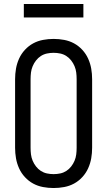

<svg xmlns="http://www.w3.org/2000/svg" viewBox="-20 -939 540 967"><path d="M250 8Q223 8 196.5 3Q170 -2 147 -14.5Q124 -27 105.5 -47Q87 -67 76 -91.5Q65 -116 60.5 -142Q56 -168 56 -195V-540Q56 -567 60.5 -593Q65 -619 76 -643.5Q87 -668 105.5 -688Q124 -708 147 -720.5Q170 -733 196.5 -738Q223 -743 250 -743Q277 -743 303.5 -738Q330 -733 353 -720.5Q376 -708 394.5 -688Q413 -668 424 -643.5Q435 -619 439.5 -593Q444 -567 444 -540V-195Q444 -168 439.5 -142Q435 -116 424 -91.5Q413 -67 394.5 -47Q376 -27 353 -14.5Q330 -2 303.5 3Q277 8 250 8ZM250 -62Q267 -62 283.5 -65.5Q300 -69 314 -78Q328 -87 338.5 -100.5Q349 -114 355.5 -129.5Q362 -145 364 -161.5Q366 -178 366 -195V-540Q366 -557 364 -573.5Q362 -590 355.5 -605.5Q349 -621 338.5 -634.5Q328 -648 314 -657Q300 -666 283.5 -669.5Q267 -673 250 -673Q233 -673 216.5 -669.5Q200 -666 186 -657Q172 -648 161.5 -634.5Q151 -621 144.5 -605.5Q138 -590 136 -573.5Q134 -557 134 -540V-195Q134 -178 136 -161.5Q138 -145 144.5 -129.5Q151 -114 161.5 -100.5Q172 -87 186 -78Q200 -69 216.5 -65.5Q233 -62 250 -62ZM100 -851V-919H400V-851Z"/></svg>

Font: Iosevka NFM
Style: Regular
Weight: 400
Monospace: yes
Designer: Belleve Invis
Foundry: Belleve Invis
Version: Version 29.0.4; ttfautohint (v1.8.4);Nerd Fonts 3.3.0